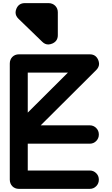

<svg xmlns="http://www.w3.org/2000/svg" viewBox="-20 -1138 710 1216"><path d="M42 0C42 33.2 65.9 58.1 99.1 58.1H548.8C564.9 58.1 578.6 52.2 589.4 41C600.6 29.8 606 16.1 606 0C606 -16.1 600.6 -29.8 589.4 -41C578.1 -52.2 564.9 -58.1 548.8 -58.1H155.8V-228H548.8C564.9 -228 578.6 -233.9 589.4 -245.1C600.6 -256.3 606 -270 606 -286.1C606 -302.2 600.6 -315.9 589.4 -327.1C578.1 -338.4 564.9 -344.2 548.8 -344.2H237.8L589.8 -694.8C601.6 -707 607.4 -719.7 607.4 -733.9C607.4 -741.7 605.5 -750 602.1 -758.3C591.8 -782.2 574.2 -793.9 548.8 -793.9H99.1C65.9 -793.9 42 -769 42 -735.8ZM83.5 -1082C80.1 -1073.7 78.6 -1065.9 78.6 -1058.6C78.6 -1043.9 85 -1030.8 97.2 -1019L248 -873C259.3 -861.8 272 -856.4 285.6 -856.4C293.5 -856.4 301.8 -858.4 310.5 -861.8C334.5 -872.1 346.2 -889.6 346.2 -915V-1061C346.2 -1092.8 321.3 -1118.2 288.1 -1118.2H137.2C111.3 -1118.2 93.3 -1106 83.5 -1082ZM155.8 -678.2H410.2L155.8 -424.8Z"/></svg>

Font: Nemoy
Style: Bold
Weight: 700
Designer: BSozoo
Foundry: BSozoo
Version: Version 001.000